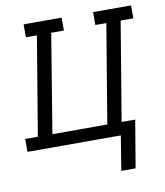

<svg xmlns="http://www.w3.org/2000/svg" viewBox="-108 -594 691 806"><g transform="rotate(-10 237.5 -191.5)"><path d="M344 147 368 0H-30V-55H24L94 -475H47V-530H209V-475H155L86 -55H320L390 -475H343V-530H505V-475H451L381 -55H439L405 147Z"/></g></svg>

Font: Iosevka Curly Slab LtObl
Style: Regular
Weight: 300
Italic angle: -9°
Monospace: yes
Designer: Belleve Invis
Foundry: Belleve Invis
Version: Version 11.0.0; ttfautohint (v1.8.3)